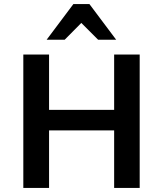

<svg xmlns="http://www.w3.org/2000/svg" viewBox="-20 -927 804 947"><path d="M543 0V-658H669V0ZM95 0V-658H222V0ZM134 -284V-385H630V-284ZM464 -731 363 -832 342 -907H421L553 -731ZM210 -731 342 -907H421L401 -834L299 -731Z"/></svg>

Font: Ysabeau Office
Style: Bold
Weight: 700
Designer: Christian Thalmann (Catharsis Fonts)
Version: Version 2.001;gftools[0.9.30]; featfreeze: tnum,lnum,ss02